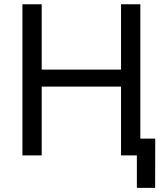

<svg xmlns="http://www.w3.org/2000/svg" viewBox="-20 -748 798 924"><path d="M87.9 0V-727.5H180.7V-413.1H562.5V-727.5H655.3V0H562.5V-331.1H180.7V0ZM638.7 156.2V0H602.1V-81.1H727.1L726.6 156.2Z"/></svg>

Font: Inter Variable LoSnoCo
Style: Regular
Weight: 400
Designer: Rasmus Andersson
Foundry: rsms
Version: Version 4.000;git-a52131595; featfreeze: case,dlig,ss01,ss02